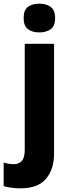

<svg xmlns="http://www.w3.org/2000/svg" viewBox="-68 -788 380 1048"><path d="M61 -689Q61 -733 84.5 -750.5Q108 -768 147 -768Q185 -768 209 -750Q233 -732 233 -689Q233 -646 208.5 -628.5Q184 -611 147 -611Q109 -611 85 -628.5Q61 -646 61 -689ZM44 240Q21 240 -4 237Q-29 234 -48 228V99Q-33 104 -19.5 106Q-6 108 9 108Q34 108 50.5 91Q67 74 67 30V-549H227V53Q227 135 183.5 187.5Q140 240 44 240Z"/></svg>

Font: Noto Sans SemiCondensed ExtraBold
Style: Regular
Weight: 800
Width: 4
Designer: Monotype Design Team
Foundry: Monotype Imaging Inc.
Version: Version 2.013; ttfautohint (v1.8.4.7-5d5b)